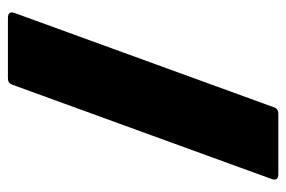

<svg xmlns="http://www.w3.org/2000/svg" viewBox="-142 -598 740 497"><g transform="rotate(-90 228.5 -350.0)"><path d="M25 0H182C190 0 196 -3 199 -12L443 -683C447 -694 442 -700 431 -700H274C266 -700 260 -697 257 -688L13 -17C9 -6 14 0 25 0Z"/></g></svg>

Font: Barlow Condensed Black
Style: Regular
Weight: 900
Width: 3
Designer: Jeremy Tribby
Foundry: Tribby Type
Version: Version 1.422;hotconv 1.0.109;makeotfexe 2.5.65596